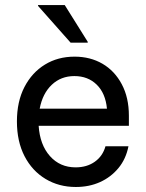

<svg xmlns="http://www.w3.org/2000/svg" viewBox="-20 -736 582 766"><path d="M282.5 10Q215 10 161.7 -22.1Q108.3 -54.2 77.9 -112.9Q47.5 -171.7 47.5 -251.7Q47.5 -330.8 77.5 -388.8Q107.5 -446.7 159.2 -478.3Q210.8 -510 277.5 -510Q340 -510 388.8 -481.7Q437.5 -453.3 465.8 -400Q494.2 -346.7 494.2 -274.2V-234.2H134.2Q139.2 -158.3 179.2 -113.3Q219.2 -68.3 281.7 -68.3Q326.7 -68.3 358.3 -90.8Q390 -113.3 400.8 -152.5H492.5Q482.5 -101.7 452.5 -65.4Q422.5 -29.2 379.2 -9.6Q335.8 10 282.5 10ZM138.3 -302.5H406.7Q400.8 -364.2 365.8 -398.3Q330.8 -432.5 276.7 -432.5Q223.3 -432.5 186.7 -397.9Q150 -363.3 138.3 -302.5ZM261.7 -565.8 131.7 -712.5V-715.8H238.3L330 -569.2V-565.8Z"/></svg>

Font: Funnel Sans Light
Style: Regular
Weight: 400
Version: Version 1.000